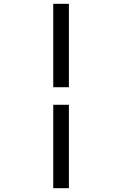

<svg xmlns="http://www.w3.org/2000/svg" viewBox="-20 -843 640 1006"><path d="M259 -386V-823H341V-386ZM259 143V-294H341V143Z"/></svg>

Font: Iosevka Etoile
Style: Regular
Weight: 400
Designer: Belleve Invis
Foundry: Belleve Invis
Version: Version 33.2.4